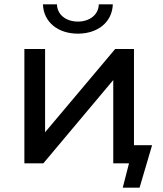

<svg xmlns="http://www.w3.org/2000/svg" viewBox="-20 -757 756 890"><path d="M93 -530V0H181L505 -386V0H578L549 113H627L685 -84H601V-530H514L189 -144V-530ZM341 -601C433 -601 500 -654 503 -737H438C437 -689 396 -657 341 -657C286 -657 245 -689 244 -737H179C182 -654 249 -601 341 -601Z"/></svg>

Font: Malon Grotesk Med
Style: Regular
Weight: 500
Designer: Julieta Ulanovsky
Foundry: Julieta Ulanovsky
Version: Version 7.200